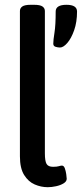

<svg xmlns="http://www.w3.org/2000/svg" viewBox="-20 -773 341 800"><path d="M179 7Q151 7 124.5 -4.5Q98 -16 80.5 -44Q63 -72 63 -122V-727Q63 -739 73 -746Q83 -753 108 -753H122Q147 -753 157 -746Q167 -739 167 -727V-134Q167 -102 174 -90Q181 -78 201 -78Q217 -78 225 -80.5Q233 -83 238 -83Q246 -83 250 -72Q254 -61 256 -47.5Q258 -34 258 -28Q258 -17 245 -9Q232 -1 213.5 3Q195 7 179 7ZM230 -575Q221 -575 211.5 -578Q202 -581 202 -591Q202 -606 207 -637Q212 -668 212 -725Q212 -753 257 -753Q301 -753 301 -725Q301 -681 289 -647Q277 -613 260.5 -594Q244 -575 230 -575Z"/></svg>

Font: Asap Condensed Medium
Style: Regular
Weight: 500
Width: 3
Designer: Pablo Cosgaya
Foundry: Omnibus-Type
Version: Version 3.001; ttfautohint (v1.8.4.7-5d5b)